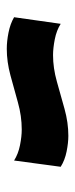

<svg xmlns="http://www.w3.org/2000/svg" viewBox="148 -626 217 552"><g transform="rotate(-90 256.0 -349.5)"><path d="M142 -261Q122 -261 97 -266Q72 -271 53 -283L71 -417Q90 -405 115 -400Q140 -395 160 -395Q199 -395 238 -406Q277 -417 316 -427.5Q355 -438 392 -438Q414 -438 439 -433Q464 -428 483 -417L464 -283Q445 -295 419.5 -300Q394 -305 374 -305Q337 -305 298 -294Q259 -283 219.5 -272Q180 -261 142 -261Z"/></g></svg>

Font: Pathway Extreme Condensed Black
Style: Italic
Weight: 900
Width: 3
Italic angle: -8°
Version: Version 1.001;gftools[0.9.26]